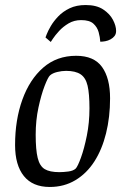

<svg xmlns="http://www.w3.org/2000/svg" viewBox="-20 -735 498 764"><path d="M178 9Q110 9 75 -34.5Q40 -78 40 -158Q40 -258 69 -338.5Q98 -419 152 -466Q206 -513 283 -513Q354 -513 386 -468.5Q418 -424 418 -344Q418 -269 402 -204.5Q386 -140 355.5 -92.5Q325 -45 280 -18Q235 9 178 9ZM216 -50Q232 -50 251.5 -52.5Q271 -55 281 -64Q289 -72 302 -107.5Q315 -143 325.5 -195Q336 -247 336 -304Q336 -362 328.5 -394Q321 -426 300.5 -439.5Q280 -453 243 -453Q226 -453 207.5 -448.5Q189 -444 179 -435Q171 -428 157.5 -393Q144 -358 133 -307Q122 -256 122 -199Q122 -139 130 -106.5Q138 -74 158 -62Q178 -50 216 -50ZM182 -568 161 -586Q161 -586 166 -599Q171 -612 182 -631Q193 -650 211.5 -669.5Q230 -689 257 -702Q284 -715 321 -715Q364 -715 390.5 -697.5Q417 -680 429.5 -656Q442 -632 442 -612Q442 -606 440.5 -601Q439 -596 436 -592Q430 -584 420 -578.5Q410 -573 399 -571Q388 -569 379 -569Q378 -587 372.5 -607Q367 -627 351.5 -641Q336 -655 303 -655Q275 -655 253 -642Q231 -629 215 -611.5Q199 -594 190.5 -581Q182 -568 182 -568Z"/></svg>

Font: Faustina VF Beta
Style: Italic
Weight: 400
Italic angle: -8°
Designer: Alfonso Garcia
Foundry: Omnibus-Type
Version: Version 1.006